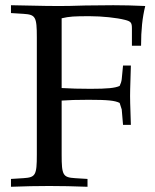

<svg xmlns="http://www.w3.org/2000/svg" viewBox="-20 -712 595 735"><path d="M216 -327C244 -329 274 -330 319 -330C393 -330 420 -327 438 -318L446 -293L451 -234H481C478 -327 478 -327 478 -345C478 -361 478 -361 481 -461H451L446 -409C445 -400 442 -391 438 -383C420 -375 392 -372 326 -372C284 -372 250 -373 216 -375V-642C246 -649 264 -650 323 -650C371 -650 427 -644 458 -636C482 -630 485 -625 485 -602V-537H520C520 -597 525 -645 536 -689C487 -691 457 -692 414 -692L307 -691C258 -689 223 -689 198 -689C169 -689 169 -689 22 -692V-662L70 -659C116 -656 121 -648 121 -569V-120C121 -41 116 -33 70 -30L22 -27V3C81 1 116 0 168 0C220 0 256 1 315 3V-27L267 -30C221 -33 216 -41 216 -120Z"/></svg>

Font: Asana Math
Style: Regular
Weight: 400
Version: Version 000.958